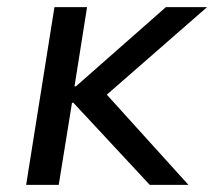

<svg xmlns="http://www.w3.org/2000/svg" viewBox="-20 -516 598 536"><path d="M53 0 132 -496H223L188 -275H192L443 -496H558L259 -235L258 -274L506 0H398L185 -229H181L144 0Z"/></svg>

Font: Nunito Sans 7pt
Style: Italic
Weight: 400
Italic angle: -9°
Designer: Vernon Adams
Foundry: Vernon Adams
Version: Version 3.101;gftools[0.9.27]